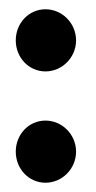

<svg xmlns="http://www.w3.org/2000/svg" viewBox="-20 -394 206 414"><path d="M14 -67C14 -30 42 0 78 0C114 0 144 -30 144 -67C144 -104 114 -134 78 -134C42 -134 14 -104 14 -67ZM14 -307C14 -270 42 -240 78 -240C114 -240 144 -270 144 -307C144 -344 114 -374 78 -374C42 -374 14 -344 14 -307Z"/></svg>

Font: Ampere
Style: SCUltCnd
Weight: 400
Version: Version 1